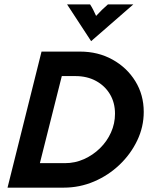

<svg xmlns="http://www.w3.org/2000/svg" viewBox="-20 -862 693 882"><path d="M14.6 0 170.8 -625H347.9Q430.6 -625 496.9 -588.2Q563.2 -551.4 601.7 -488.9Q640.3 -426.4 640.3 -347.9Q640.3 -279.2 610.4 -216.7Q580.6 -154.2 529.2 -105.2Q477.8 -56.2 411.8 -28.1Q345.8 0 272.9 0ZM163.2 -112.5H278.5Q324.3 -112.5 365.6 -130.9Q406.9 -149.3 439.2 -180.9Q471.5 -212.5 489.9 -253.5Q508.3 -294.4 508.3 -339.6Q508.3 -390.3 485.1 -429.2Q461.8 -468.1 420.8 -490.3Q379.9 -512.5 326.4 -512.5H263.9ZM398.6 -672.9 288.2 -841.7H393.8Q402.1 -829.2 408.3 -816.7Q414.6 -804.2 421.5 -788.9Q435.4 -804.2 448.3 -816.7Q461.1 -829.2 475.7 -841.7H592.4Z"/></svg>

Font: Afacad
Style: Italic
Weight: 400
Italic angle: -14°
Designer: Kristian Moeller
Foundry: Dicotype
Version: Version 1.000